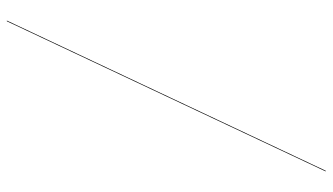

<svg xmlns="http://www.w3.org/2000/svg" viewBox="-225 -595 970 560"><g transform="rotate(-90 260.0 -315.0)"><path d="M478 -780 40 150H42L480 -780Z"/></g></svg>

Font: Bodoni* 96pt
Style: Bold
Weight: 700
Version: Version 2.3